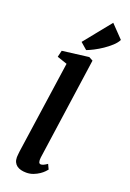

<svg xmlns="http://www.w3.org/2000/svg" viewBox="-183 -1042 754 1114"><g transform="rotate(20 194.0 -485.0)"><path d="M53.2 -56.2Q53.2 -58.1 53.7 -63.7Q54.2 -69.3 54.7 -75.7Q55.2 -82 55.9 -87.2Q56.6 -92.3 56.6 -93.8L138.7 -663.6L76.7 -684.6L86.4 -725.1L249.5 -745.6L273.9 -732.4L184.1 -101.1Q182.1 -84 185.1 -74Q188 -64 197.8 -64Q203.6 -64 211.9 -67.1Q220.2 -70.3 236.8 -81.5L251 -51.3Q247.6 -46.9 237.8 -36.6Q228 -26.4 212.9 -16.1Q197.8 -5.9 177.7 2Q157.7 9.8 133.8 9.8Q116.7 9.8 101.8 6.1Q86.9 2.4 76.2 -5.4Q65.4 -13.2 59.3 -25.9Q53.2 -38.6 53.2 -56.2ZM177.2 -813 312 -980 387.7 -901.4Q377.9 -881.8 356.9 -862.5Q335.9 -843.3 311 -826.4Q286.1 -809.6 261 -796.6Q235.8 -783.7 218.3 -777.3Z"/></g></svg>

Font: Brush Lettering One
Style: Bold Italic
Weight: 400
Italic angle: -7°
Designer: Eben Sorkin
Foundry: Eben Sorkin
Version: Version 1.001